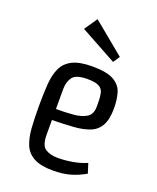

<svg xmlns="http://www.w3.org/2000/svg" viewBox="-143 -840 763 936"><g transform="rotate(20 239.0 -372.0)"><path d="M254 -531Q330 -531 366 -510.5Q402 -490 412.5 -455Q423 -420 423 -375Q423 -318 405.5 -286Q388 -254 353.5 -240Q319 -226 270 -222.5Q221 -219 158 -218V-143Q158 -87 182.5 -70.5Q207 -54 247 -54Q283 -54 322 -60.5Q361 -67 396 -82L412 -32Q374 -10 335 1Q296 12 246 12Q183 12 147.5 -7Q112 -26 97 -61.5Q82 -97 78.5 -147Q75 -197 75 -260Q75 -323 78.5 -373Q82 -423 98 -458Q114 -493 151 -512Q188 -531 254 -531ZM158 -378V-275Q206 -275 247.5 -278.5Q289 -282 315 -298Q341 -314 341 -353V-376Q341 -404 336.5 -424Q332 -444 313.5 -454.5Q295 -465 253 -465Q194 -465 176 -440.5Q158 -416 158 -378ZM341 -586 153 -689 199 -756 364 -620Z"/></g></svg>

Font: Strait
Style: Regular
Weight: 400
Designer: Eduardo Rodriguez Tunni
Foundry: Eduardo Rodriguez Tunni
Version: Version 1.002; ttfautohint (v1.8.4.7-5d5b);gftools[0.9.23]